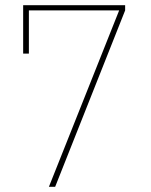

<svg xmlns="http://www.w3.org/2000/svg" viewBox="-20 -718 580 738"><path d="M168 0 438 -678H91V-512H69V-698H461V-678L192 0Z"/></svg>

Font: IBM Plex Sans Cond Thin
Style: Regular
Weight: 100
Width: 3
Designer: Mike Abbink, Paul van der Laan, Pieter van Rosmalen
Foundry: Bold Monday
Version: Version 1.3